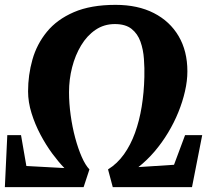

<svg xmlns="http://www.w3.org/2000/svg" viewBox="-21 -770 878 790"><path d="M-1 0 9 -214H65.5L87.5 -87L244 -78.5Q220.5 -102.5 194.2 -138Q168 -173.5 145.5 -216Q123 -258.5 108.8 -304.2Q94.5 -350 94.5 -394Q94.5 -461.5 112.5 -525Q130.5 -588.5 172 -639.2Q213.5 -690 283 -720Q352.5 -750 454.5 -750Q546 -750 612 -716.2Q678 -682.5 714 -621.2Q750 -560 750 -476.5Q750 -437.5 740.2 -394.8Q730.5 -352 713 -308.8Q695.5 -265.5 670.5 -224Q645.5 -182.5 614.8 -146.5Q584 -110.5 548.5 -82.5L695 -92L740.5 -214H811L769 0H443L423.5 -73Q461.5 -96.5 489 -135Q516.5 -173.5 534.5 -223.2Q552.5 -273 562 -331.2Q571.5 -389.5 573 -453Q574 -489.5 571.2 -527.8Q568.5 -566 557 -598.5Q545.5 -631 520.5 -651Q495.5 -671 451.5 -671Q407 -671 372 -647.2Q337 -623.5 312.8 -583.2Q288.5 -543 275.8 -493.2Q263 -443.5 263 -391Q263 -344.5 269.8 -295.8Q276.5 -247 288.5 -202.5Q300.5 -158 315.5 -124Q330.5 -90 347 -73L323 0Z"/></svg>

Font: Merriweather 20pt Black
Style: Italic
Weight: 900
Italic angle: -7.8°
Version: Version 2.101